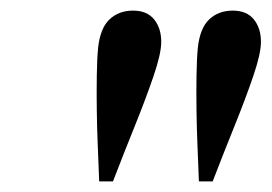

<svg xmlns="http://www.w3.org/2000/svg" viewBox="-20 -749 512 362"><path d="M231 -729Q257 -729 270.5 -712.5Q284 -696 284 -670Q284 -648 269.5 -605.5Q255 -563 234 -511Q213 -459 193 -407H167L164 -483Q163 -507 162.5 -540.5Q162 -574 162.5 -606.5Q163 -639 165 -659Q169 -696 186.5 -712.5Q204 -729 231 -729ZM419 -729Q445 -729 458.5 -712.5Q472 -696 472 -670Q472 -648 457.5 -605.5Q443 -563 422 -511Q401 -459 381 -407H355L352 -483Q351 -507 350.5 -540.5Q350 -574 350.5 -606.5Q351 -639 353 -659Q357 -696 374.5 -712.5Q392 -729 419 -729Z"/></svg>

Font: DeepMind Serif Text
Style: Italic
Weight: 400
Italic angle: -12°
Designer: Frank Grießhammer / Modifications: Colophon Foundry
Foundry: Colophon Foundry
Version: Version 5.003; ttfautohint (v1.8.2)